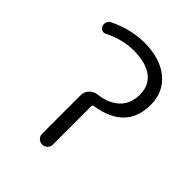

<svg xmlns="http://www.w3.org/2000/svg" viewBox="-206 -885 984 984"><g transform="rotate(45 285.5 -393.0)"><path d="M312.5 -348.6Q305.7 -347.7 305.7 -339.8V-61.5Q305.7 -44.9 294.4 -33.7Q283.2 -22.5 266.6 -22.5Q250 -22.5 238.8 -33.7Q227.5 -44.9 227.5 -61.5V-342.8Q227.5 -366.2 244.1 -383.3Q260.7 -400.4 285.2 -404.3Q348.6 -412.1 386.7 -441.4Q440.4 -481.4 440.4 -557.6Q440.4 -624 393.1 -659.7Q345.7 -695.3 256.8 -695.3Q176.8 -695.3 95.7 -654.3Q84 -648.4 71.8 -653.3Q59.6 -658.2 55.7 -669.9Q53.7 -676.8 53.7 -682.6Q53.7 -689.5 56.6 -697.3Q61.5 -710 74.2 -715.8Q168.9 -761.7 266.6 -762.7Q382.8 -762.7 449.7 -707.5Q516.6 -652.3 516.6 -559.6Q516.6 -379.9 312.5 -348.6Z"/></g></svg>

Font: Gen Jyuu Gothic P Normal
Style: Regular
Weight: 300
Designer: [Source Han Sans]
Ryoko NISHIZUKA  (kana & ideographs); Paul D. Hunt (Latin, Greek & Cyrillic); Wenlong ZHANG  (bopomofo
Version: Version 1.002.20150607